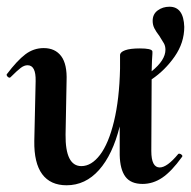

<svg xmlns="http://www.w3.org/2000/svg" viewBox="-24 -538 568 571"><path d="M509 -81Q513 -81 516.5 -77.5Q520 -74 517 -71Q486 -28 458.5 -9.5Q431 9 400 9Q365 9 349 -12.5Q333 -34 332 -77V-162Q311 -78 270.5 -32.5Q230 13 174 13Q126 13 101.5 -20Q77 -53 78 -119L82 -297Q83 -344 58 -344Q48 -344 37.5 -336Q27 -328 8 -309Q6 -307 5 -307Q1 -307 -2 -310.5Q-5 -314 -4 -317Q27 -358 51.5 -376.5Q76 -395 106 -395Q140 -395 158 -371Q176 -347 174 -297L171 -138Q170 -44 218 -44Q248 -44 273.5 -77.5Q299 -111 315 -177Q331 -243 333 -334V-374Q333 -383 348 -388.5Q363 -394 392 -394Q426 -394 429 -386Q430 -384 428 -358L427 -326Q468 -359 468 -390Q468 -401 463.5 -409Q459 -417 450 -431Q440 -444 435 -454Q430 -464 430 -476Q430 -496 445 -507Q460 -518 480 -518Q522 -518 524 -458Q524 -411 495.5 -370Q467 -329 427 -302L426 -89Q426 -40 451 -40Q473 -40 506 -80Q507 -81 509 -81Z"/></svg>

Font: Cormorant Upright
Style: Bold
Weight: 700
Designer: Christian Thalmann (Catharsis Fonts)
Foundry: Catharsis Fonts
Version: Version 3.302